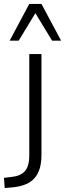

<svg xmlns="http://www.w3.org/2000/svg" viewBox="-70 -764 331 977"><path d="M-46 193 -50 141 -9 136Q33 132 56 107.5Q79 83 79 26V-489H141V23Q141 63 132.5 92Q124 121 106.5 141.5Q89 162 61.5 173.5Q34 185 -3 189ZM-21 -557 79 -744H141L241 -557H195L110 -697L25 -557Z"/></svg>

Font: Nunito Sans 10pt SemiCondensed Light
Style: Regular
Weight: 300
Width: 4
Designer: Vernon Adams
Foundry: Vernon Adams
Version: Version 3.101;gftools[0.9.27]